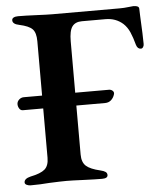

<svg xmlns="http://www.w3.org/2000/svg" viewBox="-49 -697 625 745"><g transform="rotate(-5 263.0 -325.0)"><path d="M521 -613Q525 -535 525 -504Q525 -497 521.5 -492Q518 -487 513 -487Q500 -487 495 -503Q487 -533 478 -553.5Q469 -574 454 -588Q426 -613 386 -613H294Q268 -613 256 -596.5Q244 -580 244 -539V-339H375Q383 -339 388.5 -334.5Q394 -330 394 -324L393 -319Q389 -306 379.5 -297.5Q370 -289 356 -289H244V-98Q244 -68 260 -53.5Q276 -39 315 -30Q328 -27 334.5 -22.5Q341 -18 341 -10Q341 3 319 3Q293 3 245 1Q201 -1 181 -1Q159 -1 113 1Q79 4 41 4Q32 4 25 0.5Q18 -3 18 -9Q18 -24 43 -30Q83 -38 99 -52Q115 -66 115 -97V-289H36Q27 -289 22 -297Q17 -305 17 -314Q17 -324 25 -331.5Q33 -339 44 -339H115V-551Q115 -584 101.5 -598Q88 -612 51 -620Q25 -625 25 -640Q25 -647 31.5 -650.5Q38 -654 49 -654Q76 -654 120 -652Q162 -650 181 -650H444Q462 -650 477.5 -652Q493 -654 498 -654Q520 -654 520 -642Z"/></g></svg>

Font: EB Garamond SemiBold
Style: Regular
Weight: 600
Designer: Georg Duffner and Octavio Pardo
Foundry: Georg Duffner
Version: Version 1.000